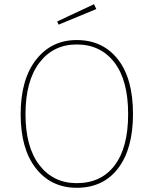

<svg xmlns="http://www.w3.org/2000/svg" viewBox="-20 -881 729 911"><path d="M426 -861 437 -838 258 -764 251 -779ZM344 -691Q467 -691 539 -600Q611 -509 611 -340Q611 -175 540.5 -82.5Q470 10 344 10Q223 10 150.5 -82Q78 -174 78 -339Q78 -504 151 -597.5Q224 -691 344 -691ZM344 -670Q233 -670 167 -583.5Q101 -497 101 -339Q101 -183 167 -97.5Q233 -12 344 -12Q460 -12 524 -96.5Q588 -181 588 -340Q588 -500 522.5 -585Q457 -670 344 -670Z"/></svg>

Font: FiraGO Thin
Style: Regular
Weight: 100
Designer: bBox Type
Foundry: bBox Type GmbH
Version: Version 1.001;PS 001.001;hotconv 1.0.88;makeotf.lib2.5.64775